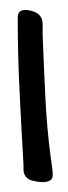

<svg xmlns="http://www.w3.org/2000/svg" viewBox="-20 -659 139 391"><path d="M87.4 -302.7Q87.4 -293.9 81.1 -291Q74.7 -288.1 67.9 -288.1Q56.6 -288.1 44.7 -291.5Q32.7 -294.9 28.8 -306.6Q27.8 -311 27.8 -315.4Q27.8 -319.8 27.8 -324.2Q23.4 -399.4 19.8 -473.6Q16.1 -547.9 16.1 -623Q16.1 -630.4 19.5 -634.5Q22.9 -638.7 31.7 -638.7Q40 -638.7 49.8 -635Q59.6 -631.3 64 -623Q65.4 -620.6 66.2 -615.7Q66.9 -610.8 66.9 -605.7Q66.9 -600.6 66.9 -595.5Q66.9 -590.3 66.9 -586.9Q69.3 -524.4 72.3 -461.9Q75.2 -399.4 83.5 -336.9Q84.5 -328.1 85.9 -319.6Q87.4 -311 87.4 -302.7Z"/></svg>

Font: Just Another Hand
Style: Regular
Weight: 400
Designer: Astigmatic (AOETI)
Foundry: Astigmatic (AOETI)
Version: Version 1.000